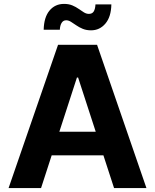

<svg xmlns="http://www.w3.org/2000/svg" viewBox="-20 -955 787 975"><path d="M188.5 0H23.6L274.8 -727.5H472.9L723.6 0H559.2L376.6 -561.3H370.7ZM178.7 -285.9H567.8V-166.2H178.7ZM442.4 -801Q418.7 -801 400.2 -808.6Q381.8 -816.2 367.2 -826.5Q352.6 -836.7 340.3 -844.3Q327.9 -852 316.2 -852Q300.9 -852 292.8 -838.7Q284.8 -825.5 283.8 -803.9H201.8Q203.2 -867.4 231.4 -901.3Q259.7 -935.2 305.3 -935.2Q329.1 -935.2 347.3 -927.6Q365.4 -920 379.7 -909.8Q394 -899.6 406.4 -892Q418.8 -884.5 431.2 -884.5Q448.4 -884.5 456 -896.8Q463.6 -909.2 464.8 -932.6H545.5Q544.3 -869.5 515.3 -835.3Q486.3 -801 442.4 -801Z"/></svg>

Font: Inter V
Style: 
Weight: 400
Designer: Rasmus Andersson
Foundry: rsms
Version: Version 4.000;git-a3f224843